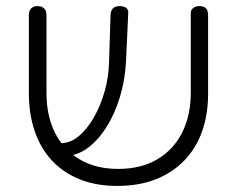

<svg xmlns="http://www.w3.org/2000/svg" viewBox="-20 -600 780 632"><path d="M366 12Q297 12 243 -9.5Q189 -31 151.5 -71Q114 -111 94.5 -167.5Q75 -224 75 -294V-551Q75 -560 78.5 -566.5Q82 -573 88.5 -576.5Q95 -580 104 -580Q113 -580 119.5 -576.5Q126 -573 129.5 -566.5Q133 -560 133 -550V-294Q133 -219 161 -163Q189 -107 242 -75.5Q295 -44 369 -44Q444 -44 497.5 -75.5Q551 -107 579.5 -163.5Q608 -220 608 -295V-557Q608 -564 611.5 -569Q615 -574 621.5 -577Q628 -580 637 -580Q646 -580 652.5 -576.5Q659 -573 662 -566.5Q665 -560 665 -550V-292Q665 -223 645 -167Q625 -111 586 -71Q547 -31 492 -9.5Q437 12 366 12ZM184 -87 164 -129H182Q212 -129 239.5 -152Q267 -175 289 -213.5Q311 -252 324.5 -299.5Q338 -347 339 -397L344 -554Q345 -562 348.5 -568Q352 -574 358.5 -577Q365 -580 374 -580Q384 -580 390.5 -577Q397 -574 400 -568.5Q403 -563 402 -555L395 -401Q392 -338 375 -281.5Q358 -225 330 -181Q302 -137 267.5 -112Q233 -87 194 -87Z"/></svg>

Font: Fredoka Light Light
Style: Regular
Weight: 300
Version: Version 2.001